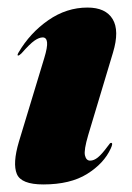

<svg xmlns="http://www.w3.org/2000/svg" viewBox="-20 -478 348 508"><path d="M218.5 -53Q228.5 -53 239 -61.5Q249.5 -70 265 -91Q269.5 -97 270.8 -98.5Q272 -100 274 -100Q280 -100 273 -85Q255 -45.5 210.5 -17.8Q166 10 94.5 10Q36 10 24.5 -17.8Q13 -45.5 30 -103L97 -324Q106 -353.5 104.5 -366.2Q103 -379 93 -379Q83.5 -379 71.2 -370.5Q59 -362 37 -337Q31 -331 28 -331Q24.5 -331 29 -339Q59.5 -391 107.8 -424.5Q156 -458 211.5 -458Q259.5 -458 278 -427.5Q296.5 -397 279 -339L213.5 -121Q201.5 -80.5 204.8 -66.8Q208 -53 218.5 -53Z"/></svg>

Font: Fraunces 144pt S000 Black
Style: Italic
Weight: 900
Italic angle: -16°
Version: Version 1.000; ttfautohint (v1.8.3)